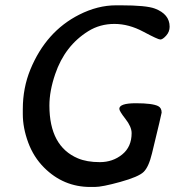

<svg xmlns="http://www.w3.org/2000/svg" viewBox="-20 -706 705 740"><path d="M427.2 -685.5H445.8Q543.9 -685.5 577.1 -672.9Q633.8 -651.4 633.8 -603Q633.8 -583.5 620.4 -568.6Q606.9 -553.7 597.9 -553.7Q588.9 -553.7 532.7 -583.7Q476.6 -613.8 420.9 -613.8Q365.2 -613.8 320.3 -585.9Q230 -529.8 192.9 -420.9Q170.4 -355.5 170.4 -299.3Q170.4 -142.1 280.3 -95.7Q314.9 -81.1 364.7 -81.1Q414.6 -81.1 450.9 -110.6Q487.3 -140.1 487.3 -192.9Q487.3 -217.3 463.6 -247.6Q439.9 -277.8 439.9 -286.6Q439.9 -308.1 503.9 -308.1Q567.9 -308.1 589.8 -296.9Q603 -290 603 -272Q603 -268.1 565.9 -115.2Q553.2 -62.5 533.7 -43.5Q514.2 -24.4 443.8 -4.9Q373.5 14.6 345.2 14.6H328.1Q224.6 14.6 149.9 -60.1Q109.4 -100.6 88.6 -157Q67.9 -213.4 67.9 -266.1V-285.2Q67.9 -367.2 97.2 -438.5Q157.7 -585 285.2 -649.4Q356.4 -685.5 427.2 -685.5Z"/></svg>

Font: Averia Libre
Style: Italic
Weight: 400
Italic angle: -7.90001°
Version: Version 1.002